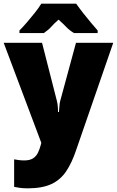

<svg xmlns="http://www.w3.org/2000/svg" viewBox="-21 -786 637 1046"><path d="M-1 -553H208L289 -236Q291 -229 292.5 -219Q294 -209 294.5 -198Q295 -187 295 -176H300Q302 -194 303 -210Q304 -226 307 -236L393 -553H596L393 34Q370 102 339 148Q308 194 258.5 217Q209 240 130 240Q105 240 87.5 237.5Q70 235 56 232V82Q66 84 80.5 86Q95 88 111 88Q141 88 158.5 77Q176 66 185.5 46.5Q195 27 201 4L204 -8ZM394 -766Q410 -743 431.5 -715.5Q453 -688 474.5 -662.5Q496 -637 511 -620V-606H382Q357 -621 340 -639Q323 -657 298 -679Q273 -657 258 -640Q243 -623 218 -606H85V-620Q103 -638 125 -663.5Q147 -689 168.5 -716Q190 -743 204 -766Z"/></svg>

Font: Noto Sans Display Black
Style: Regular
Weight: 900
Designer: Monotype Design Team
Foundry: Monotype Imaging Inc.
Version: Version 2.003